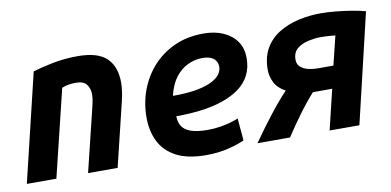

<svg xmlns="http://www.w3.org/2000/svg" viewBox="-58 -705 1798 883"><g transform="rotate(-10 840.5 -263.5)"><path d="M7 0 128 -504Q163 -515 219.5 -526.5Q276 -538 339 -538Q433 -538 474 -498Q515 -458 515 -385Q515 -366 512 -343.5Q509 -321 503 -297L431 0H293L361 -279Q365 -296 369.5 -315.5Q374 -335 374 -354Q374 -380 360 -399.5Q346 -419 309 -419Q293 -419 276.5 -416.5Q260 -414 244 -407L145 0Z M843 13Q757 13 704 -15Q651 -43 626.5 -92Q602 -141 602 -205Q602 -271 624 -331Q646 -391 688 -438Q730 -485 790 -512.5Q850 -540 927 -540Q979 -540 1018.5 -522.5Q1058 -505 1080.5 -473Q1103 -441 1103 -395Q1103 -349 1085 -314.5Q1067 -280 1034 -256Q1001 -232 955.5 -216.5Q910 -201 855 -194Q800 -187 738 -187Q738 -160 750 -140.5Q762 -121 791 -110.5Q820 -100 870 -100Q900 -100 928 -104.5Q956 -109 978.5 -115.5Q1001 -122 1014 -128L1023 -24Q996 -11 948 1Q900 13 843 13ZM739 -282Q810 -282 855 -291Q900 -300 926 -314.5Q952 -329 962 -345Q972 -361 972 -376Q972 -394 963.5 -406Q955 -418 939.5 -424Q924 -430 901 -430Q867 -430 834 -414.5Q801 -399 776 -366.5Q751 -334 739 -282Z M1084 0Q1128 -63 1172.5 -120Q1217 -177 1254 -216Q1217 -236 1203 -265.5Q1189 -295 1189 -323Q1189 -383 1213 -424Q1237 -465 1278 -490Q1319 -515 1369.5 -526.5Q1420 -538 1473 -538Q1508 -538 1547 -534Q1586 -530 1621.5 -524Q1657 -518 1681 -511L1560 0H1421L1466 -187H1390Q1387 -187 1383 -187Q1379 -187 1376 -187Q1336 -142 1302.5 -96Q1269 -50 1236 0ZM1415 -291H1490L1523 -426Q1513 -427 1496 -428.5Q1479 -430 1453 -430Q1428 -430 1397.5 -423.5Q1367 -417 1345 -399.5Q1323 -382 1323 -347Q1323 -326 1337.5 -313.5Q1352 -301 1373 -296Q1394 -291 1415 -291Z"/></g></svg>

Font: Ubuntu Sans Mono
Style: Bold Italic
Weight: 700
Italic angle: -13.5°
Monospace: yes
Designer: Dalton Maag Ltd
Foundry: Dalton Maag Ltd
Version: Version 1.006